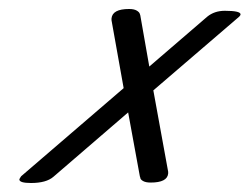

<svg xmlns="http://www.w3.org/2000/svg" viewBox="-20 -569 555 427"><path d="M321 -368 354 -187V-183Q352 -163 315 -163Q304 -163 298 -166.5Q292 -170 292 -174L291 -177L265 -319L99 -176Q83 -162 49 -162Q23 -162 23 -170Q23 -171 27 -177L255 -373L228 -524V-528Q230 -549 267 -549Q278 -549 284 -545.5Q290 -542 291 -538L292 -535L312 -421L441 -532Q457 -545 480 -545Q515 -545 515 -537Q515 -535 512 -532Z"/></svg>

Font: Aguafina Script
Style: Regular
Weight: 400
Designer: Angel Koziupa and Alejandro Paul
Foundry: Angel Koziupa and Alejandro Paul
Version: Version 1.000